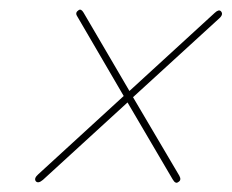

<svg xmlns="http://www.w3.org/2000/svg" viewBox="-20 -542 485 402"><path d="M55 -162.5Q50.5 -168.5 60 -177L239 -341L141 -509Q137 -516 145 -521Q150 -524 155 -515.5L251 -351.5L429.5 -515Q438 -523 442.5 -518.5Q448.5 -512 439 -503.5L258.5 -338.5L355.5 -174Q360.5 -165 353.5 -161Q347.5 -156 341.5 -166.5L247 -327.5L70 -165.5Q60 -157 55 -162.5Z"/></svg>

Font: Fraunces 144pt S050 Thin
Style: Italic
Weight: 100
Italic angle: -16°
Version: Version 1.000; ttfautohint (v1.8.3)